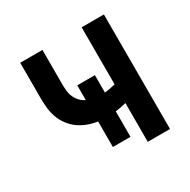

<svg xmlns="http://www.w3.org/2000/svg" viewBox="-124 -637 748 755"><g transform="rotate(-30 250.0 -260.0)"><path d="M339 0V-176Q327 -173 314.5 -170.5Q302 -168 290 -167V-51H210V-167Q188 -170 166 -178Q144 -186 125.5 -199.5Q107 -213 93 -232Q79 -251 71.5 -273Q64 -295 62 -318Q60 -341 60 -364V-520H161V-364Q161 -349 162.5 -334Q164 -319 170 -305.5Q176 -292 186.5 -281Q197 -270 210 -264V-331H290V-252Q302 -253 314.5 -255.5Q327 -258 339 -261V-520H440V0Z"/></g></svg>

Font: Zed Mono Semibold
Style: Regular
Weight: 600
Monospace: yes
Designer: Belleve Invis
Foundry: Belleve Invis
Version: Version 1.0.0; ttfautohint (v1.8.4)